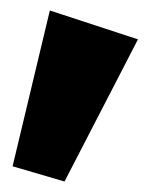

<svg xmlns="http://www.w3.org/2000/svg" viewBox="-20 -202 314 366"><path d="M103 144 4 115 75 -182 243 -127Z"/></svg>

Font: Freely
Style: Bold
Weight: 700
Designer: Kris Sowersby
Foundry: Klim Type Foundry
Version: Version 1.006;hotconv 1.0.113;makeotfexe 2.5.65598;200799169